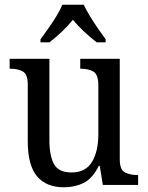

<svg xmlns="http://www.w3.org/2000/svg" viewBox="-20 -786 629 816"><path d="M252 10Q177 10 137.5 -36.5Q98 -83 98 -186V-427Q98 -471 76.5 -482.5Q55 -494 24 -494H21V-536H190V-190Q190 -124 209.5 -88.5Q229 -53 284 -53Q344 -53 371 -98Q398 -143 398 -216V-422Q398 -470 376.5 -482Q355 -494 324 -494H321V-536H489V-109Q489 -64 511.5 -53Q534 -42 564 -42H567V0H417L404 -81H400Q372 -26 334.5 -8Q297 10 252 10ZM152 -619Q166 -638 184.5 -664Q203 -690 219.5 -717Q236 -744 245 -766H336Q346 -744 362.5 -717Q379 -690 397 -664Q415 -638 429 -619V-606H391Q365 -626 338 -651Q311 -676 290 -702Q269 -676 242.5 -651Q216 -626 190 -606H152Z"/></svg>

Font: Noto Serif Lao SemCond
Style: Regular
Weight: 400
Width: 4
Designer: Monotype Design Team
Foundry: Monotype Imaging Inc.
Version: Version 2.004; ttfautohint (v1.8.4.7-5d5b)